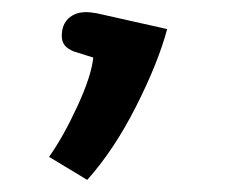

<svg xmlns="http://www.w3.org/2000/svg" viewBox="-20 -137 372 317"><path d="M61 122Q85 88 108 38Q131 -12 134 -42L102 -52Q92 -56 87 -62Q82 -68 82 -78Q82 -96 93 -106.5Q104 -117 123 -117Q128 -117 140 -115L256 -89Q241 -33 204.5 39Q168 111 124 160Z"/></svg>

Font: Maitree Semibold
Style: Regular
Weight: 600
Designer: CadsonDemak Team
Foundry: CadsonDemak
Version: Version 1.000